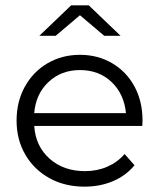

<svg xmlns="http://www.w3.org/2000/svg" viewBox="-20 -693 595 718"><path d="M512 -222H108Q113 -146 165.5 -99.5Q218 -53 298 -53Q343 -53 381 -69.5Q419 -86 446 -117L483 -75Q451 -36 402.5 -15.5Q354 5 296 5Q222 5 164.5 -27Q107 -59 74.5 -115Q42 -171 42 -242Q42 -313 73 -369Q104 -425 158 -456.5Q212 -488 279 -488Q346 -488 399.5 -456.5Q453 -425 483 -369.5Q513 -314 513 -242ZM108 -270H451Q444 -342 397 -386.5Q350 -431 279 -431Q209 -431 161.5 -386.5Q114 -342 108 -270ZM370 -559 279 -636 188 -559H127L246 -673H312L431 -559Z"/></svg>

Font: Montserrat Ace
Style: Regular
Weight: 400
Designer: Julieta Ulanovsky
Foundry: Julieta Ulanovsky
Version: Version 1